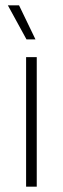

<svg xmlns="http://www.w3.org/2000/svg" viewBox="-20 -701 236 721"><path d="M78 0V-486.5H118V0ZM51.5 -681 113 -553.5V-553H79.5L9.5 -681Z"/></svg>

Font: Anek Tamil Medium ExtraLight
Style: Regular
Weight: 250
Version: Version 1.003